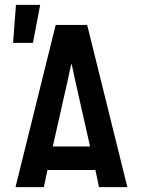

<svg xmlns="http://www.w3.org/2000/svg" viewBox="-20 -773 590 793"><path d="M44 0 210 -670H340L506 0H389L374 -71H176L161 0ZM198 -168H352L289 -447Q286 -463 282.5 -479Q279 -495 275 -511Q271 -495 267.5 -479Q264 -463 261 -447ZM34 -596 46 -753H146L116 -596Z"/></svg>

Font: Lode
Style: Bold
Weight: 700
Monospace: yes
Designer: Belleve Invis
Foundry: Belleve Invis
Version: Version 29.2.0; ttfautohint (v1.8.3)